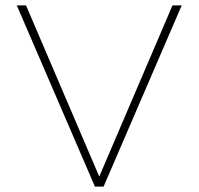

<svg xmlns="http://www.w3.org/2000/svg" viewBox="-20 -688 732 708"><path d="M362 0 650 -668H616L346 -37L76 -668H42L330 0Z"/></svg>

Font: Gantari Thin
Style: Regular
Weight: 250
Designer: Anugrah Pasau
Foundry: Lafontype
Version: Version 1.000